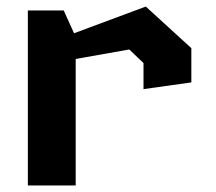

<svg xmlns="http://www.w3.org/2000/svg" viewBox="-20 -566 660 586"><path d="M418 -294 564 -314.5V-419L425 -546L206 -464.5L174.5 -534H65V0H211V-386L374.5 -415L418 -373.5Z"/></svg>

Font: Monaspace Krypton
Style: Bold
Weight: 700
Designer: Riley Cran & the Lettermatic Team
Foundry: Lettermatic
Version: Version 1.200 (Monaspace Krypton)